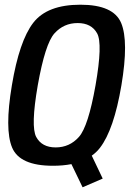

<svg xmlns="http://www.w3.org/2000/svg" viewBox="-20 -700 568 816"><path d="M331 96 283.5 -2.5Q248 4.5 205 4.5Q64 4.5 31.5 -72.8Q-1 -150 30.5 -337.5Q62 -526 121.2 -603Q180.5 -680 321.5 -680Q462.5 -680 495 -602.2Q527.5 -524.5 496 -337.5Q464 -148.5 405 -72Q390 -52.5 370 -38.5L416.5 59ZM216.5 -73.5Q275.5 -73.5 315.2 -117.8Q355 -162 386 -337.5Q417 -514.5 392.8 -558.2Q368.5 -602 310 -602Q251 -602 211.5 -558.2Q172 -514.5 140.5 -337.5Q110 -162 134 -117.8Q158 -73.5 216.5 -73.5Z"/></svg>

Font: Anybody Medium
Style: Italic
Weight: 500
Italic angle: -10°
Designer: Tyler Finck
Foundry: Etcetera Type Company
Version: Version 1.010; ttfautohint (v1.8.3) -l 8 -r 50 -G 200 -x 14 